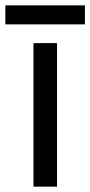

<svg xmlns="http://www.w3.org/2000/svg" viewBox="-40 -697 337 717"><path d="M277 -677H-20V-606H277ZM173 0V-536H85V0Z"/></svg>

Font: Noto Sans Sinhala UI
Style: Regular
Weight: 400
Designer: Jelle Bosma - Monotype Design Team
Foundry: Monotype Imaging Inc.
Version: Version 2.006